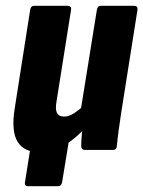

<svg xmlns="http://www.w3.org/2000/svg" viewBox="-20 -517 494 662"><path d="M76 125Q64 125 66 112L98 -90L228 -95L194 112Q192 125 180 125ZM117 8Q63 8 40.5 -28.5Q18 -65 31 -145L84 -483Q86 -497 98 -497H212Q227 -497 225 -483L175 -168Q170 -140 176.5 -127.5Q183 -115 201 -115Q218 -115 236 -127Q254 -139 274 -157L280 -83Q245 -43 205.5 -17.5Q166 8 117 8ZM274 0Q260 0 260 -14Q260 -30 262 -51.5Q264 -73 266 -92L258 -135L314 -483Q316 -497 328 -497H442Q456 -497 454 -483L398 -129Q393 -96 389 -67Q385 -38 383 -14Q382 0 370 0Z"/></svg>

Font: Sofia Sans Condensed Black
Style: Italic
Weight: 900
Italic angle: -9°
Version: Version 4.100